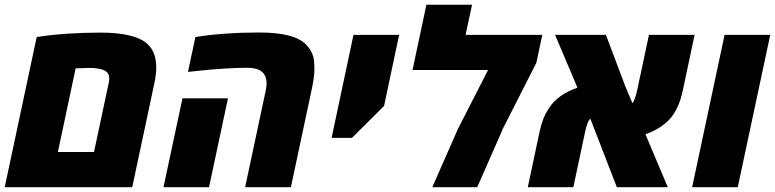

<svg xmlns="http://www.w3.org/2000/svg" viewBox="-22 -777 3218 797"><path d="M130.4 -623.5Q250.5 -641.6 395.3 -641.6Q540 -641.6 591.3 -593.3Q626.5 -560.5 626.5 -497.1Q626.5 -467.3 618.7 -431.2L526.9 0H-2.4ZM431.6 -451.7Q431.6 -472.7 415.5 -482.4Q394 -495.1 346.7 -495.1L292 -493.2L218.3 -146H368.2L430.2 -437Q431.6 -444.8 431.6 -451.7Z M1247.6 -592.8Q1264.2 -576.2 1272.5 -557.4Q1280.8 -538.6 1282 -520.8Q1283.2 -502.9 1283.2 -489.7Q1283.2 -457 1271 -401.4L1185.5 0H995.6L1081.1 -401.4Q1084.5 -417.5 1084.5 -431.2Q1084.5 -495.6 1005.4 -495.6Q918.9 -495.6 799.3 -482.9L758.3 -478.5L789.1 -623.5Q909.2 -642.1 1054.2 -642.1Q1199.2 -642.1 1247.6 -592.8ZM845.7 0H656.7L735.4 -368.7H924.3Z M1572.3 -337.4 1439 -204.6H1354.5L1445.3 -632.3H1634.8Z M1910.6 -632.3H2229L2204.6 -516.6L2061.5 -234.9L2062.5 -235.4L1959 0H1772.5L1878.9 -241.7L2003.9 -486.3H1690.4L1748 -757.3H1937.5Z M2861.3 -632.3 2812.5 -402.3Q2796.4 -324.2 2756.8 -281.2Q2741.2 -264.2 2715.6 -247.6Q2689.9 -231 2657.2 -219.7Q2718.3 -74.2 2750 0H2538.6L2428.2 -285.2Q2415.5 -271 2407.2 -231.4L2357.9 0H2168.9L2217.8 -230Q2224.1 -259.3 2232.9 -282.2Q2241.7 -305.2 2258.8 -331.1Q2294.4 -384.8 2375 -413.1Q2300.3 -588.9 2282.2 -632.3H2493.2L2573.7 -418.5L2603.5 -348.1Q2615.2 -365.7 2622.6 -400.9L2671.9 -632.3Z M3040.5 0H2851.1L2985.8 -632.3H3175.3Z"/></svg>

Font: Open Sans Hebrew Extra Bold
Style: Italic
Weight: 800
Italic angle: -12°
Foundry: Ascender Corporation, Yanek Iontef
Version: Version 2.001;PS 002.001;hotconv 1.0.70;makeotf.lib2.5.58329